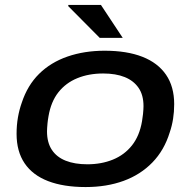

<svg xmlns="http://www.w3.org/2000/svg" viewBox="-20 -744 771 776"><path d="M326 12Q237 12 174.5 -12Q112 -36 79.5 -84Q47 -132 47 -203Q47 -238 52.5 -269.5Q58 -301 68 -329Q91 -399 138 -445.5Q185 -492 253 -515.5Q321 -539 403 -539Q493 -539 555.5 -514.5Q618 -490 651 -442Q684 -394 684 -323Q684 -292 679.5 -263.5Q675 -235 666 -209Q644 -137 596 -87.5Q548 -38 479.5 -13Q411 12 326 12ZM333 -80Q390 -80 436.5 -99Q483 -118 513.5 -156.5Q544 -195 554 -254Q557 -272 558 -283Q559 -294 559.5 -301.5Q560 -309 560 -315Q560 -360 540 -389Q520 -418 484 -432.5Q448 -447 397 -447Q339 -447 292.5 -428Q246 -409 216 -371Q186 -333 176 -274Q173 -257 172 -245.5Q171 -234 170.5 -226.5Q170 -219 170 -213Q170 -168 189.5 -138.5Q209 -109 245.5 -94.5Q282 -80 333 -80ZM383 -591 256 -719V-724H388L476 -591Z"/></svg>

Font: Archivo Expanded Medium
Style: Italic
Weight: 500
Width: 7
Italic angle: -10°
Designer: Hector Gatti
Foundry: Omnibus-Type
Version: Version 2.001